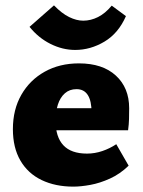

<svg xmlns="http://www.w3.org/2000/svg" viewBox="-20 -679 533 715"><path d="M253 16Q186 16 135 -8.5Q84 -33 56 -81Q28 -129 28 -198Q28 -271 59.5 -326Q91 -381 146.5 -412Q202 -443 274 -443Q362 -443 411.5 -397.5Q461 -352 461 -276Q461 -256 460.5 -236Q460 -216 457 -194H321V-260Q321 -303 307 -325Q293 -347 265 -347Q239 -347 221.5 -331.5Q204 -316 195.5 -289.5Q187 -263 187 -229Q187 -169 216 -138Q245 -107 304 -107Q333 -107 361 -116.5Q389 -126 413 -142L459 -62Q427 -31 389.5 -14Q352 3 316.5 9.5Q281 16 253 16ZM108 -194 128 -276H452V-194ZM260 -493Q213 -493 168 -515.5Q123 -538 90 -579L181 -659Q210 -629 237.5 -615.5Q265 -602 290 -602Q318 -602 345 -615.5Q372 -629 396 -658L449 -619Q421 -555 369 -524Q317 -493 260 -493Z"/></svg>

Font: Ysabeau Infant Black
Style: Regular
Weight: 900
Designer: Christian Thalmann (Catharsis Fonts)
Version: Version 2.001;gftools[0.9.30]; featfreeze: ss01,ss02,lnum